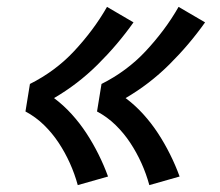

<svg xmlns="http://www.w3.org/2000/svg" viewBox="-20 -624 640 558"><path d="M414 -86Q405 -119 391 -150Q377 -181 358.5 -209Q340 -237 316 -260.5Q292 -284 262 -300L275 -380Q311 -398 343.5 -422Q376 -446 403.5 -475.5Q431 -505 455 -537Q479 -569 499 -604L576 -559Q530 -494 472 -436.5Q414 -379 345 -339Q373 -318 396.5 -292Q420 -266 439 -237Q458 -208 474 -176Q490 -144 502 -111ZM206 -86Q197 -119 183 -150Q169 -181 150.5 -209Q132 -237 108 -260.5Q84 -284 54 -300L67 -380Q103 -398 135.5 -422Q168 -446 195.5 -475.5Q223 -505 247 -537Q271 -569 291 -604L368 -559Q322 -494 264 -436.5Q206 -379 137 -339Q165 -318 188.5 -292Q212 -266 231 -237Q250 -208 266 -176Q282 -144 294 -111Z"/></svg>

Font: Iosevka Curly Slab MdEx
Style: Italic
Weight: 500
Width: 7
Italic angle: -9°
Monospace: yes
Designer: Belleve Invis
Foundry: Belleve Invis
Version: Version 11.0.0; ttfautohint (v1.8.3)